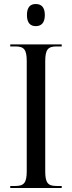

<svg xmlns="http://www.w3.org/2000/svg" viewBox="-20 -935 358 955"><path d="M158 -805C185 -805 203 -821 203 -860C203 -900 185 -915 158 -915C131 -915 114 -900 114 -860C114 -821 131 -805 158 -805ZM31 0H287V-10H261C218 -10 205 -26 205 -83V-630C205 -688 218 -704 261 -704H287V-714H31V-704H57C99 -704 113 -689 113 -631V-83C113 -26 99 -10 57 -10H31Z"/></svg>

Font: Noto Serif Display Condensed
Style: Regular
Weight: 400
Width: 3
Designer: Monotype Design Team
Foundry: Monotype Imaging Inc.
Version: Version 2.009